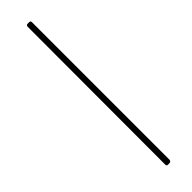

<svg xmlns="http://www.w3.org/2000/svg" viewBox="-316 -774 888 888"><g transform="rotate(-45 128.0 -330.0)"><path d="M139 130Q130 130 130 121L131 -779Q131 -790 141 -790H151Q160 -790 160 -781V119Q158 130 149 130Z"/></g></svg>

Font: Instrument Serif
Style: Italic
Weight: 400
Italic angle: -13°
Designer: Rodrigo Fuenzalida
Foundry: fragTYPE
Version: Version 1.000; ttfautohint (v1.8.4.7-5d5b);gftools[0.9.27]